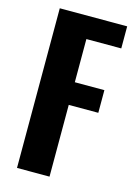

<svg xmlns="http://www.w3.org/2000/svg" viewBox="-122 -876 669 941"><g transform="rotate(15 212.5 -405.0)"><path d="M61 0V-810H403V-698H226V-479H376V-364H226V0Z"/></g></svg>

Font: Oswald SemiBold
Style: Regular
Weight: 600
Designer: Vernon Adams
Foundry: Vernon Adams
Version: Version 4.100; ttfautohint (v1.8.1.43-b0c9)